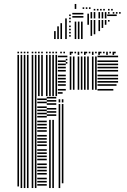

<svg xmlns="http://www.w3.org/2000/svg" viewBox="-20 -949 639 969"><path d="M76 -8H68V-464H76ZM92 0H84V-464H92ZM108 0H100V-464H108ZM124 0H116V-464H124ZM148 0H140V-464H148ZM164 0H156V-464H164ZM216 -12H168V-20H216ZM216 -28H168V-36H216ZM216 -44H168V-52H216ZM216 -68H168V-76H216ZM216 -84H168V-92H216ZM216 -100H168V-108H216ZM216 -116H168V-124H216ZM216 -140H168V-148H216ZM216 -156H168V-164H216ZM216 -172H168V-180H216ZM216 -188H168V-196H216ZM216 -212H168V-220H216ZM216 -228H168V-236H216ZM216 -244H168V-252H216ZM216 -260H168V-268H216ZM216 -284H168V-292H216ZM216 -300H168V-308H216ZM216 -316H168V-324H216ZM216 -332H168V-340H216ZM216 -356H168V-364H216ZM216 -372H168V-380H216ZM216 -388H168V-396H216ZM216 -404H168V-412H216ZM216 -428H168V-436H216ZM216 -444H168V-452H216ZM236 0H228V-344H236ZM252 0H244V-344H252ZM264 -364H216V-372H264ZM264 -380H216V-388H264ZM264 -396H216V-404H264ZM264 -420H216V-428H264ZM264 -436H216V-444H264ZM264 -452H216V-460H264ZM284 0H276V-424H284ZM300 -24H292V-424H300ZM284 -432H276V-448H284ZM300 -432H292V-448H300ZM76 -464H68V-672H76ZM92 -464H84V-672H92ZM108 -464H100V-672H108ZM124 -464H116V-672H124ZM148 -464H140V-672H148ZM164 -464H156V-672H164ZM180 -464H172V-672H180ZM196 -464H188V-672H196ZM220 -464H212V-672H220ZM236 -464H228V-672H236ZM252 -464H244V-672H252ZM268 -464H260V-672H268ZM296 -476H272V-484H296ZM312 -492H272V-500H312ZM312 -516H272V-524H312ZM312 -532H272V-540H312ZM312 -548H272V-556H312ZM312 -564H272V-572H312ZM312 -588H272V-596H312ZM312 -604H272V-612H312ZM312 -620H272V-628H312ZM312 -636H272V-644H312ZM312 -660H272V-668H312ZM320 -628H312V-636H320ZM320 -644H312V-652H320ZM320 -660H312V-668H320ZM340 -496H332V-664H340ZM356 -496H348V-664H356ZM380 -496H372V-664H380ZM396 -496H388V-664H396ZM412 -496H404V-664H412ZM428 -496H420V-664H428ZM452 -496H444V-664H452ZM468 -496H460V-664H468ZM552 -492H472V-500H552ZM568 -516H472V-524H568ZM576 -532H472V-540H576ZM576 -548H472V-556H576ZM576 -564H472V-572H576ZM576 -588H472V-596H576ZM576 -604H472V-612H576ZM576 -620H472V-628H576ZM576 -636H472V-644H576ZM576 -660H472V-668H576ZM340 -672H332V-688H340ZM380 -672H372V-688H380ZM412 -672H404V-688H412ZM452 -672H444V-688H452ZM484 -672H476V-688H484ZM524 -672H516V-688H524ZM556 -672H548V-688H556ZM76 -680H68V-688H76ZM92 -680H84V-688H92ZM108 -680H100V-688H108ZM124 -680H116V-688H124ZM148 -680H140V-688H148ZM164 -680H156V-688H164ZM180 -680H172V-688H180ZM196 -680H188V-688H196ZM220 -680H212V-688H220ZM236 -680H228V-688H236ZM252 -680H244V-688H252ZM268 -680H260V-688H268ZM292 -680H284V-688H292ZM308 -680H300V-688H308ZM348 -680H340V-688H348ZM364 -680H356V-688H364ZM380 -680H372V-688H380ZM396 -680H388V-688H396ZM420 -680H412V-688H420ZM436 -680H428V-688H436ZM452 -680H444V-688H452ZM468 -680H460V-688H468ZM492 -680H484V-688H492ZM508 -680H500V-688H508ZM524 -680H516V-688H524ZM540 -680H532V-688H540ZM564 -680H556V-688H564ZM261 -752H253V-792H261ZM277 -752H269V-816H277ZM293 -752H285V-832H293ZM317 -752H309V-856H317ZM337 -764H329V-772H337ZM337 -780H329V-788H337ZM337 -796H329V-804H337ZM337 -812H329V-820H337ZM337 -836H329V-844H337ZM337 -852H329V-860H337ZM337 -868H329V-876H337ZM365 -752H357V-840H365ZM381 -752H373V-840H381ZM397 -752H389V-840H397ZM401 -860H345V-868H401ZM401 -876H345V-884H401ZM429 -824H421V-880H429ZM445 -768H437V-848H445ZM461 -776H453V-848H461ZM485 -792H477V-848H485ZM501 -808H493V-848H501ZM517 -824H509V-848H517ZM533 -840H525V-848H533ZM445 -856H437V-880H445ZM461 -856H453V-880H461ZM485 -856H477V-880H485ZM501 -856H493V-880H501ZM517 -856H509V-880H517ZM569 -868H521V-876H569ZM445 -880H437V-888H445ZM461 -880H453V-888H461ZM485 -880H477V-888H485ZM501 -880H493V-888H501ZM517 -880H509V-888H517ZM533 -880H525V-888H533ZM557 -880H549V-888H557ZM573 -880H565V-888H573ZM589 -880H581V-888H589ZM461 -896H453V-904H461ZM477 -896H469V-904H477ZM493 -896H485V-904H493ZM509 -896H501V-904H509ZM533 -896H525V-904H533ZM549 -896H541V-904H549ZM365 -904H357V-929H365ZM405 -904H397V-912H405ZM421 -904H413V-912H421ZM437 -904H429V-912H437Z"/></svg>

Font: Rubik Lines
Style: Regular
Weight: 400
Designer: Hubert and Fischer, NaN
Foundry: Hubert and Fischer, NaN
Version: Version 2.201